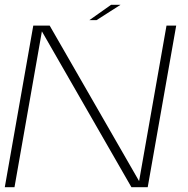

<svg xmlns="http://www.w3.org/2000/svg" viewBox="-21 -782 785 802"><path d="M-1 0 118 -675H186.5L560 -25.5L674.5 -675H715L596 0H528L154 -651L39.5 0ZM352.5 -698 443 -762H482.5L382.5 -698Z"/></svg>

Font: Anybody ExtraExpanded ExtraLight
Style: Italic
Weight: 200
Width: 8
Italic angle: -10°
Designer: Tyler Finck
Foundry: Etcetera Type Company
Version: Version 1.010; ttfautohint (v1.8.3) -l 8 -r 50 -G 200 -x 14 